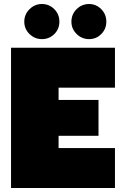

<svg xmlns="http://www.w3.org/2000/svg" viewBox="-20 -937 608 957"><path d="M101 -829Q101 -865 127 -891Q153 -917 189 -917Q225 -917 250.5 -891.5Q276 -866 276 -829Q276 -792 250.5 -767Q225 -742 189 -742Q153 -742 127 -767.5Q101 -793 101 -829ZM336 -829Q336 -866 362 -891.5Q388 -917 424 -917Q459 -917 484.5 -891.5Q510 -866 510 -829Q510 -793 485 -767.5Q460 -742 424 -742Q388 -742 362 -767.5Q336 -793 336 -829ZM35 -699H553V-500H272V-439H471V-260H272V-199H553V0H35Z"/></svg>

Font: Prompt Black
Style: Regular
Weight: 900
Designer: Katatrad Team
Foundry: CadsonDemak
Version: Version 1.001